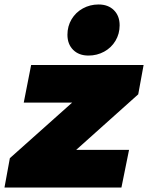

<svg xmlns="http://www.w3.org/2000/svg" viewBox="-47 -837 661 857"><path d="M594 -547 570 -416 293 -168H529L495 0H-27L-3 -131L275 -379H59L92 -547ZM487 -724Q487 -686 468.5 -655Q450 -624 418 -606.5Q386 -589 348 -589Q305 -589 279.5 -614.5Q254 -640 254 -682Q254 -720 272.5 -751Q291 -782 323 -799.5Q355 -817 393 -817Q436 -817 461.5 -791.5Q487 -766 487 -724Z"/></svg>

Font: Gontserrat Black
Style: Italic
Weight: 900
Italic angle: -11.3°
Designer: Julieta Ulanovsky
Foundry: Julieta Ulanovsky
Version: Version 6.001